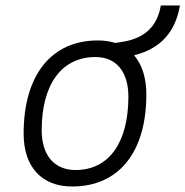

<svg xmlns="http://www.w3.org/2000/svg" viewBox="-20 -676 682 706"><path d="M245.1 9.8C416.5 9.8 518.1 -115.7 518.1 -328.6C518.1 -389.6 502.4 -438.5 473.1 -472.7C568.4 -496.6 624.5 -555.7 641.6 -655.8H571.3C558.1 -578.1 511.7 -535.6 432.1 -522.5L403.8 -518.1C384.8 -523.9 363.3 -527.3 339.8 -527.3C168.5 -527.3 66.9 -399.9 66.9 -184.1C66.9 -62.5 133.3 9.8 245.1 9.8ZM257.8 -50.8C179.2 -50.8 133.3 -105.5 133.3 -197.3C133.3 -366.2 207 -466.3 331.1 -466.3C407.7 -466.3 452.1 -412.1 452.1 -320.3C452.1 -150.9 379.9 -50.8 257.8 -50.8Z"/></svg>

Font: Cascadia Code NF Light
Style: Italic
Weight: 300
Italic angle: -10°
Monospace: yes
Designer: Aaron Bell
Foundry: Saja Typeworks
Version: Version 2404.023